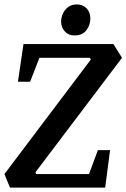

<svg xmlns="http://www.w3.org/2000/svg" viewBox="-23 -847 571 867"><path d="M22 0 -3 -61 387 -578 383 -586H155L113 -478H58L83 -648H489L528 -586L137 -69L141 -61H379L419 -169H474L452 0ZM313 -687Q286 -687 269.5 -705.5Q253 -724 253 -749Q253 -768 261 -785.5Q269 -803 284.5 -815Q300 -827 324 -827Q351 -827 368 -809.5Q385 -792 385 -763Q385 -735 367.5 -711Q350 -687 313 -687Z"/></svg>

Font: Faustina Light SemiBold
Style: Italic
Weight: 600
Italic angle: -8°
Version: Version 1.200